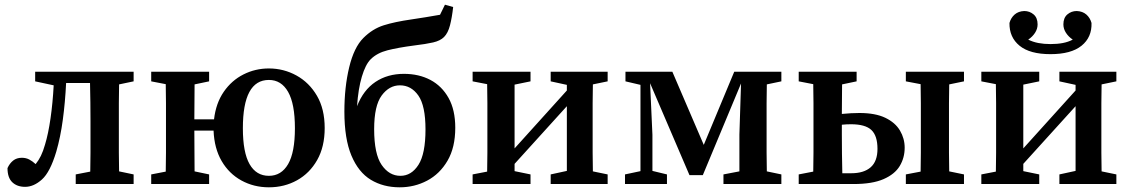

<svg xmlns="http://www.w3.org/2000/svg" viewBox="-20 -785 4819 819"><path d="M87 12Q53 12 32.5 -7.5Q12 -27 12 -68Q21 -88 36 -100Q51 -112 73 -112Q91 -112 105 -104.5Q119 -97 132 -85Q145 -101 154.5 -120.5Q164 -140 172 -168Q186 -214 195.5 -280Q205 -346 209 -421L130 -438V-479H550V-438L488 -425Q487 -388 487 -345Q487 -302 487 -269V-210Q487 -177 487 -134Q487 -91 488 -54L550 -41V0H303V-41L365 -53Q366 -90 366 -133.5Q366 -177 366 -210V-269Q366 -304 365.5 -349Q365 -394 364 -431H262Q258 -349 248 -274.5Q238 -200 220 -138Q194 -51 159 -19.5Q124 12 87 12Z M1127 -35Q1180 -35 1209 -85Q1238 -135 1238 -238Q1238 -342 1209 -393Q1180 -444 1127 -444Q1016 -444 1016 -238Q1016 -135 1044.5 -85Q1073 -35 1127 -35ZM1127 14Q1063 14 1010 -15Q957 -44 925.5 -98Q894 -152 891 -228H809Q809 -182 809.5 -136Q810 -90 810 -54L872 -41V0H625V-41L687 -53Q688 -90 688 -133.5Q688 -177 688 -210V-269Q688 -302 688 -345.5Q688 -389 687 -426L625 -438V-479H872V-438L810 -425Q810 -391 809.5 -350Q809 -309 809 -276H893Q901 -345 934.5 -393.5Q968 -442 1018.5 -467.5Q1069 -493 1127 -493Q1190 -493 1244.5 -463Q1299 -433 1332 -376.5Q1365 -320 1365 -239Q1365 -159 1333 -102.5Q1301 -46 1247 -16Q1193 14 1127 14Z M1685 14Q1615 14 1562 -18Q1509 -50 1479 -121.5Q1449 -193 1449 -309Q1449 -413 1469.5 -498Q1490 -583 1530 -623Q1569 -662 1616.5 -677Q1664 -692 1734 -702Q1795 -711 1857 -722L1878 -765L1913 -755Q1908 -710 1899.5 -677Q1891 -644 1874 -627Q1858 -611 1827.5 -604Q1797 -597 1747 -591Q1678 -582 1633 -570.5Q1588 -559 1561 -532Q1539 -510 1523.5 -458Q1508 -406 1503 -332Q1530 -401 1581.5 -435.5Q1633 -470 1703 -470Q1767 -470 1816 -444Q1865 -418 1893.5 -367Q1922 -316 1922 -240Q1922 -156 1889 -99.5Q1856 -43 1802 -14.5Q1748 14 1685 14ZM1688 -35Q1735 -35 1765 -82Q1795 -129 1795 -233Q1795 -334 1764.5 -377.5Q1734 -421 1686 -421Q1640 -421 1608 -377.5Q1576 -334 1576 -234Q1576 -128 1608 -81.5Q1640 -35 1688 -35Z M2329 -438V-479H2572V-438L2509 -425Q2508 -388 2508 -345Q2508 -302 2508 -269V-210Q2508 -177 2508 -134Q2508 -91 2509 -54L2572 -41V0H2329V-41L2398 -56V-332L2175 -86V-55L2243 -41V0H1996V-41L2058 -53Q2059 -91 2059 -134Q2059 -177 2059 -210V-269Q2059 -302 2059 -345.5Q2059 -389 2058 -426L1996 -438V-479H2243V-438L2175 -424V-152L2398 -399V-423Z M2646 0V-41L2712 -55V-423L2648 -438V-479H2848L2982 -167L3112 -479H3313V-438L3251 -425Q3250 -388 3250 -345Q3250 -302 3250 -269V-210Q3250 -177 3250 -134Q3250 -91 3251 -54L3313 -41V0H3066V-41L3134 -54V-211L3141 -429L2978 -38H2921L2753 -430L2763 -210V-56L2825 -41V0Z M3844 -438V-479H4092V-438L4029 -425Q4028 -388 4028 -345Q4028 -302 4028 -269V-210Q4028 -177 4028 -134Q4028 -91 4029 -54L4092 -41V0H3844V-41L3907 -53Q3908 -91 3908 -134Q3908 -177 3908 -210V-269Q3908 -302 3908 -345.5Q3908 -389 3907 -426ZM3387 -438V-479H3634V-438L3572 -425Q3572 -396 3571.5 -362.5Q3571 -329 3571 -299Q3591 -301 3610 -302Q3629 -303 3646 -303Q3714 -303 3756.5 -282.5Q3799 -262 3819 -228Q3839 -194 3839 -155Q3839 -112 3818 -77Q3797 -42 3749 -21Q3701 0 3621 0H3387V-41L3449 -53Q3450 -90 3450 -133.5Q3450 -177 3450 -210V-269Q3450 -302 3450 -345.5Q3450 -389 3449 -426ZM3571 -210Q3571 -176 3571.5 -130Q3572 -84 3573 -46H3611Q3665 -46 3694 -71.5Q3723 -97 3723 -150Q3723 -206 3697 -230.5Q3671 -255 3610 -255Q3600 -255 3590.5 -254.5Q3581 -254 3571 -253Z M4499 -438V-479H4742V-438L4679 -425Q4678 -388 4678 -345Q4678 -302 4678 -269V-210Q4678 -177 4678 -134Q4678 -91 4679 -54L4742 -41V0H4499V-41L4568 -56V-332L4345 -86V-55L4413 -41V0H4166V-41L4228 -53Q4229 -91 4229 -134Q4229 -177 4229 -210V-269Q4229 -302 4229 -345.5Q4229 -389 4228 -426L4166 -438V-479H4413V-438L4345 -424V-152L4568 -399V-423ZM4461 -554Q4373 -554 4329 -590Q4285 -626 4286 -687Q4292 -709 4308 -723Q4324 -737 4349 -738Q4372 -738 4389 -723.5Q4406 -709 4406 -681Q4406 -662 4395 -645Q4384 -628 4366 -616Q4386 -606 4409.5 -601.5Q4433 -597 4461 -597Q4490 -597 4513.5 -601.5Q4537 -606 4556 -616Q4538 -628 4527 -645Q4516 -662 4516 -681Q4516 -709 4533 -723.5Q4550 -738 4573 -738Q4598 -737 4614 -723Q4630 -709 4636 -687Q4638 -626 4593.5 -590Q4549 -554 4461 -554Z"/></svg>

Font: Source Serif Pro Semibold
Style: Regular
Weight: 600
Designer: Frank Grießhammer
Foundry: Adobe Systems Incorporated
Version: Version 3.000;hotconv 1.0.109;makeotfexe 2.5.65596